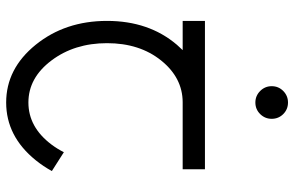

<svg xmlns="http://www.w3.org/2000/svg" viewBox="-188 -477 968 632"><g transform="rotate(90 296.0 -161.0)"><path d="M145 -278.3H48.8V-351.6H537.1V-278.3H315.9Q235.8 -277.8 179.2 -207.5Q122.1 -136.7 122.1 -29.3Q122.1 78.1 179.2 153.8Q236.3 229.5 317.4 229.5Q398.4 229.5 455.6 153.8Q470.2 134.3 481 112.8L543 152.3Q527.8 180.2 507.3 205.6Q428.7 302.7 317.4 302.7Q206.1 302.7 127.4 205.6Q48.8 108.4 48.8 -29.3Q48.8 -167 127.4 -259.3Q136.2 -269.5 145 -278.3ZM317.4 -517.6Q295.4 -517.6 279.5 -533.4Q263.7 -549.3 263.7 -571.3Q263.7 -593.8 279.5 -609.4Q295.4 -625 317.4 -625Q339.8 -625 355.5 -609.4Q371.1 -593.8 371.1 -571.3Q371.1 -549.3 355.5 -533.4Q339.8 -517.6 317.4 -517.6Z"/></g></svg>

Font: Catrinity
Style: Regular
Weight: 400
Designer: Alexander Lange
Foundry: High-Logic / Made with FontCreator
Version: Version 2.090;May 20, 2024;FontCreator 15.0.0.2974 64-bit